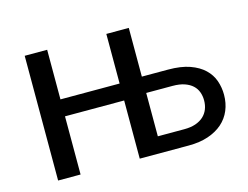

<svg xmlns="http://www.w3.org/2000/svg" viewBox="-73 -594 916 710"><g transform="rotate(-15 385.0 -239.0)"><path d="M467.8 -477.5V-291H567.9Q617.2 -291 650.9 -279.1Q684.6 -267.1 705.3 -247.3Q726.1 -227.5 735.1 -201.7Q744.1 -175.8 744.1 -147.9Q744.1 -115.7 732.7 -88.4Q721.2 -61 699 -41.5Q676.8 -22 644.3 -11Q611.8 0 569.8 0H381.8V-222.7H155.3V0H69.3V-477.5H155.3V-287.6H381.8V-477.5ZM467.8 -228.5V-62.5H569.3Q594.2 -62.5 612.5 -68.8Q630.9 -75.2 643.1 -86.4Q655.3 -97.7 661.4 -113Q667.5 -128.4 667.5 -147Q667.5 -163.6 662.1 -178.5Q656.7 -193.4 645 -204.3Q633.3 -215.3 614.5 -221.9Q595.7 -228.5 568.4 -228.5Z"/></g></svg>

Font: Carlito
Style: Regular
Weight: 400
Designer: Lukasz Dziedzic
Foundry: tyPoland Lukasz Dziedzic
Version: Version 1.103; Beta1; all basic design good, some composites